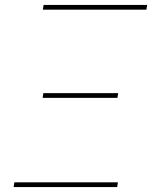

<svg xmlns="http://www.w3.org/2000/svg" viewBox="-20 -755 640 775"><path d="M571 -716H153L156 -735H574ZM454 -360H152L155 -379H457ZM35 0 38 -19H456L453 0Z"/></svg>

Font: Iosevka Aile Thin Oblique
Style: Regular
Weight: 100
Italic angle: -9°
Designer: Belleve Invis
Foundry: Belleve Invis
Version: Version 31.1.0; ttfautohint (v1.8.4)